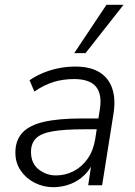

<svg xmlns="http://www.w3.org/2000/svg" viewBox="-20 -771 562 799"><path d="M202 8Q161 8 125 -10Q89 -28 66.5 -60.5Q44 -93 44 -136Q44 -187 73 -218.5Q102 -250 163 -264Q224 -278 319 -278H400L393 -233H333Q248 -233 199 -224.5Q150 -216 129.5 -195Q109 -174 109 -139Q109 -91 141 -66Q173 -41 213 -41Q252 -41 286 -58.5Q320 -76 344 -109.5Q368 -143 376 -191L395 -313Q406 -377 380 -409.5Q354 -442 288 -442Q242 -442 202 -429.5Q162 -417 123 -390L103 -437Q127 -454 158 -467Q189 -480 223.5 -487Q258 -494 293 -494Q356 -494 394.5 -470Q433 -446 447.5 -401.5Q462 -357 452 -296L405 0H347L364 -113H374Q361 -72 334 -45Q307 -18 272.5 -5Q238 8 202 8ZM289 -550 423 -751H494L336 -550Z"/></svg>

Font: Nunito Sans 12pt ExtraLight 12pt Light
Style: Italic
Weight: 300
Italic angle: -9°
Version: Version 3.101;gftools[0.9.27]